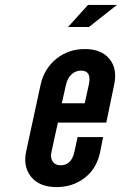

<svg xmlns="http://www.w3.org/2000/svg" viewBox="-20 -755 497 783"><path d="M211 8Q276.5 8 325.8 -30Q375 -68 388.5 -136L400.5 -196H296.5L283.5 -136Q271.5 -81 227.5 -81Q204.5 -81 194.5 -97Q184.5 -113 190 -136L216 -255H413.5L446 -412Q459 -475.5 426 -515.2Q393 -555 326 -555Q259 -555 209.5 -515Q160 -475 145.5 -409L87 -139Q73 -75.5 107 -33.8Q141 8 211 8ZM232 -334 249.5 -411Q255 -436 271.5 -451.5Q288 -467 310 -467Q354.5 -467 342.5 -411L325.5 -334ZM257.5 -645H343L457 -735H339Z"/></svg>

Font: League Gothic SemiExpanded Italic
Style: Regular
Weight: 400
Width: 6
Designer: The League of Moveable Type
Version: Version 1.600; ttfautohint (v1.8.3)